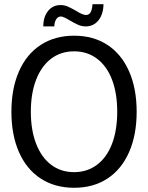

<svg xmlns="http://www.w3.org/2000/svg" viewBox="-20 -879 701 909"><path d="M34 0ZM34 -350Q34 -460 70 -541.5Q106 -623 173 -666.5Q240 -710 331 -710Q422 -710 488.5 -666.5Q555 -623 591 -541.5Q627 -460 627 -350Q627 -240 591 -158.5Q555 -77 488.5 -33.5Q422 10 331 10Q240 10 173 -33.5Q106 -77 70 -158.5Q34 -240 34 -350ZM535 -350Q535 -437 510.5 -501.5Q486 -566 439.5 -601Q393 -636 331 -636Q268 -636 222 -601Q176 -566 151 -501.5Q126 -437 126 -350Q126 -263 151 -198.5Q176 -134 222 -99Q268 -64 331 -64Q393 -64 439.5 -99Q486 -134 510.5 -198.5Q535 -263 535 -350ZM266 -855Q284 -855 298.5 -849Q313 -843 340 -828Q371 -808 387 -808Q401 -808 408.5 -820Q416 -832 418 -859H470Q469 -811 446 -782.5Q423 -754 386 -754Q367 -754 350 -761.5Q333 -769 309 -783Q280 -801 268 -801Q255 -801 246.5 -788.5Q238 -776 237 -754H185Q185 -799 207.5 -827Q230 -855 266 -855Z"/></svg>

Font: Sarabun
Style: Regular
Weight: 400
Designer: Suppakit Chalermlarp | Katatrad Co.,Ltd.
Foundry: Cadson Demak Co.,Ltd.
Version: Version 1.000; ttfautohint (v1.6)